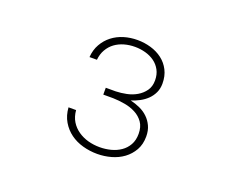

<svg xmlns="http://www.w3.org/2000/svg" viewBox="-75 -832 751 629"><g transform="rotate(20 300.0 -518.0)"><path d="M264.2 -533.2H298.8Q316.9 -533.7 335.9 -537.6Q355 -541.5 370.8 -550.8Q386.7 -560.1 397.2 -574.7Q407.7 -589.4 407.7 -610.8Q407.7 -631.3 399.4 -646.7Q391.1 -662.1 377.2 -672.1Q363.3 -682.1 345.5 -687Q327.6 -691.9 309.1 -691.9Q289.1 -691.9 271.2 -686.8Q253.4 -681.6 239.5 -671.4Q225.6 -661.1 216.6 -645.5Q207.5 -629.9 205.6 -609.4H179.7Q181.6 -635.3 192.9 -655Q204.1 -674.8 221.7 -688.5Q239.3 -702.1 261.7 -709Q284.2 -715.8 309.1 -715.8Q333 -715.8 355.7 -709.2Q378.4 -702.6 396 -689.2Q413.6 -675.8 423.8 -655.8Q434.1 -635.7 434.1 -609.4Q434.1 -591.8 427.5 -577.6Q420.9 -563.5 409.9 -552.7Q398.9 -542 384.8 -534.4Q370.6 -526.9 355 -522Q372.6 -518.1 388.7 -510.7Q404.8 -503.4 416.7 -491.9Q428.7 -480.5 436 -464.8Q443.4 -449.2 443.4 -428.2Q443.4 -400.9 431.9 -380.6Q420.4 -360.4 401.9 -346.7Q383.3 -333 359.6 -326.4Q335.9 -319.8 311.5 -319.8Q285.2 -319.8 260.7 -326.7Q236.3 -333.5 217.3 -347.4Q198.2 -361.3 185.8 -382.3Q173.3 -403.3 171.4 -431.2H197.8Q199.7 -408.7 209.7 -392.3Q219.7 -376 235.6 -365Q251.5 -354 271 -348.6Q290.5 -343.3 311.5 -343.3Q331.1 -343.3 350.1 -348.1Q369.1 -353 384 -363.3Q398.9 -373.5 408 -389.6Q417 -405.8 417 -427.7Q417 -452.1 406 -467.8Q395 -483.4 377.7 -492.4Q360.4 -501.5 339.6 -505.1Q318.8 -508.8 298.8 -509.3H264.2Z"/></g></svg>

Font: TypoPRO Roboto Mono
Style: Regular
Weight: 250
Designer: Google
Version: Version 2.000986; 2015; ttfautohint (v1.3)